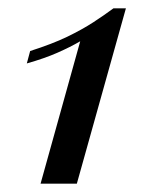

<svg xmlns="http://www.w3.org/2000/svg" viewBox="-20 -441 356 461"><path d="M77.4 0 172.6 -341.9Q149.2 -328.2 118.1 -314.5Q87.1 -300.8 44.4 -288.7L52.4 -318.5Q105.6 -335.5 141.5 -352.8Q177.4 -370.2 204 -387.5Q230.6 -404.8 252.4 -421H282.3L164.5 0Z"/></svg>

Font: Playfair 5pt SemiExpanded Light Medium
Style: Italic
Weight: 500
Italic angle: -15.6°
Version: Version 2.001;gftools[0.9.30]